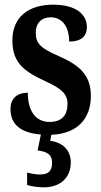

<svg xmlns="http://www.w3.org/2000/svg" viewBox="-20 -567 434 822"><path d="M167 235C235 235 283 197 283 128C283 74 246 42 195 36L200 10C310 6 369 -58 369 -156C369 -249 317 -289 231 -327C156 -360 133 -379 133 -427C133 -468 158 -493 197 -493C243 -493 276 -457 276 -389C328 -389 352 -412 352 -452C352 -502 309 -547 208 -547C103 -547 33 -495 33 -394C33 -302 78 -263 175 -219C242 -188 269 -166 269 -122C269 -76 247 -45 192 -45C134 -45 99 -90 99 -170C59 -170 25 -151 25 -100C25 -39 62 1 155 9L141 77C177 82 203 91 203 130C203 169 183 180 151 180C136 180 116 177 96 172V225C116 232 151 235 167 235Z"/></svg>

Font: Noto Serif Bengali ExtraCondensed
Style: Regular
Weight: 400
Width: 2
Designer: Juan Bruce, Universal Thirst, Indian Type Foundry and the Monotype Design Team.
Foundry: Monotype Imaging Inc.
Version: Version 2.003